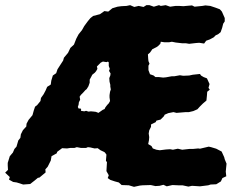

<svg xmlns="http://www.w3.org/2000/svg" viewBox="-25 -705 906 745"><path d="M421 -1 403 -7 393 -14 397 -25 388 -41 390 -76 386 -81 388 -105 383 -112 380 -115 365 -122 354 -130 342 -129 325 -133 316 -134 309 -131H289L273 -134L264 -131H248L235 -129L216 -130L197 -116L195 -110L175 -99L172 -82L160 -58L151 -48L152 -36L128 -16L122 -15L110 -5L92 9L65 11L40 3L26 1L10 -8L13 -18L-5 -35L6 -46L5 -63V-73L13 -99L25 -113L31 -127L39 -136L46 -160L54 -170L56 -184L64 -200L77 -214L78 -225L86 -240L101 -258L106 -276L111 -291L119 -297L132 -313L134 -325L144 -339L152 -354L158 -368L172 -377L174 -392L180 -412L193 -421L198 -436L207 -450L220 -470L223 -481L239 -500L248 -519L262 -532L271 -555L280 -572L293 -588L302 -604L316 -623L326 -635L336 -643L363 -650L380 -662L395 -660L411 -673L431 -679L446 -681L466 -682L480 -685L496 -678L513 -682L532 -678L543 -685H555L572 -679L592 -685L599 -682L618 -685L635 -679L656 -682H670L687 -681L697 -682L720 -684L730 -679L760 -682L772 -684L791 -682L812 -675L828 -669L836 -660L847 -635V-622L841 -613L837 -597L831 -580L821 -572L812 -568L804 -560L789 -552L775 -547L767 -536L748 -539L735 -538L709 -535L697 -537H683L657 -540L642 -543L631 -541H613L599 -543L597 -535L588 -526L582 -522L566 -514L562 -508L557 -501L549 -494L550 -478L551 -468L555 -458L551 -450V-433L557 -417L571 -412L578 -406H591L608 -404L619 -405L641 -409H651L673 -413L686 -411L709 -412L723 -415L751 -418L755 -412L765 -406L778 -401L788 -379L784 -364L789 -357L779 -349L778 -335L776 -315L762 -303L750 -291L741 -281L725 -274L708 -270H696L660 -267L648 -270L628 -266L614 -260L611 -254L598 -241L582 -237L579 -231L561 -222V-213L554 -199L552 -187L554 -173L553 -161L550 -146L563 -138L568 -129L582 -124L595 -122L619 -125L635 -126L646 -124L665 -128L682 -124L709 -127H723L744 -129L751 -128L785 -136L794 -134L814 -128L835 -117L845 -95L847 -87L854 -70L851 -39L853 -21L838 -14L832 -1L814 10L792 11L783 14L751 18L720 16L706 19L683 14H666L644 13L622 18L609 12L594 16L578 17L560 13L528 14L518 15L495 20L475 14L447 13L436 3ZM357 -267 364 -272 374 -279 381 -282 383 -287 388 -294 393 -300 397 -304 402 -313 400 -327V-336L402 -349L405 -358L403 -369V-376L400 -388L399 -402L403 -412L404 -420L398 -430L401 -438L397 -449V-463L395 -465L393 -466L389 -464L381 -465L376 -466L371 -465L368 -462V-464L360 -456L351 -447L353 -438L348 -429L343 -423L333 -415L330 -409L323 -396V-384L318 -370L311 -359L306 -355L298 -346L289 -337L284 -330L286 -318L281 -308L280 -299L277 -290L280 -284H288L290 -279L289 -275L302 -273L309 -275L318 -272L328 -273L339 -272L347 -271Z"/></svg>

Font: Winky Rough
Style: Bold
Weight: 700
Designer: Simon Atzbach
Foundry: typofactur
Version: Version 1.206; ttfautohint (v1.8.4.7-5d5b)